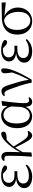

<svg xmlns="http://www.w3.org/2000/svg" viewBox="1376 -1948 586 3379"><g transform="rotate(-90 1669.5 -258.0)"><path d="M245 15Q187 15 142.5 -2.5Q98 -20 73.5 -51.5Q49 -83 49 -127Q49 -165 71 -197Q93 -229 141 -250Q171 -262 213 -268Q150 -277 116 -303Q70 -339 70 -391Q70 -428 92 -460Q114 -492 158.5 -511.5Q203 -531 270 -531Q306 -531 340.5 -524.5Q375 -518 403.5 -505Q432 -492 448 -472Q450 -451 438.5 -439Q427 -427 410 -427Q393 -427 380 -432.5Q367 -438 347 -457L303 -499Q289 -501 275 -501Q210 -501 176 -472.5Q142 -444 142 -398Q142 -352 176 -324Q210 -296 291 -296Q303 -296 316 -296.5Q329 -297 347 -298V-246Q328 -247 318 -247H301Q235 -247 198 -232.5Q161 -218 145.5 -195Q130 -172 130 -143Q130 -96 164.5 -69.5Q199 -43 270 -43Q320 -43 365 -57.5Q410 -72 449 -99L463 -81Q430 -39 374 -12Q318 15 245 15Z M612 11 602 3 615 -192 618 -402Q619 -443 607 -458.5Q595 -474 566 -474Q558 -474 550 -473Q542 -472 534 -470L527 -488Q538 -504 556.5 -515.5Q575 -527 600 -527Q642 -527 664.5 -498Q687 -469 686 -398Q686 -346 684 -290Q683 -242 681 -195Q705 -244 734 -290Q771 -347 812 -395Q853 -443 894 -478Q929 -508 957 -518.5Q985 -529 1010 -531Q1023 -527 1032.5 -518.5Q1042 -510 1042 -490Q1042 -465 1023 -452.5Q1004 -440 966 -438L897 -433Q878 -417 860 -399Q822 -362 781 -311Q827 -237 858 -188Q890 -137 913 -108.5Q936 -80 955.5 -68.5Q975 -57 997 -57Q1012 -57 1025 -60Q1038 -63 1046 -67L1055 -51Q1041 -19 1019 -2Q997 15 973 15Q952 15 931 0Q910 -15 886.5 -50.5Q863 -86 832 -145Q802 -202 762 -285Q747 -263 735 -243Q721 -221 706 -194Q695 -176 682 -151Q681 -119 680 -87Q679 -43 677 0Z M1315 14Q1255 14 1207 -17Q1159 -48 1131.5 -107.5Q1104 -167 1104 -251Q1104 -344 1136.5 -406.5Q1169 -469 1219.5 -500Q1270 -531 1326 -531Q1393 -531 1442 -489Q1471 -464 1490 -420L1499 -511L1572 -526L1582 -518Q1574 -467 1567.5 -410.5Q1561 -354 1555.5 -300Q1550 -246 1547 -201Q1544 -156 1544 -127Q1544 -77 1557 -58Q1570 -39 1595 -39Q1608 -39 1618 -42.5Q1628 -46 1638 -52L1649 -35Q1637 -13 1615.5 1Q1594 15 1566 15Q1524 15 1502 -17Q1485 -43 1478 -100Q1455 -45 1416 -18Q1367 14 1315 14ZM1486 -354Q1475 -392 1459 -418Q1435 -457 1403.5 -473.5Q1372 -490 1338 -490Q1298 -490 1263.5 -467Q1229 -444 1208 -393Q1187 -342 1187 -258Q1187 -145 1226 -86Q1265 -27 1333 -27Q1365 -27 1397 -46Q1429 -65 1452 -106.5Q1475 -148 1479 -213Z M1906 7Q1884 -101 1853.5 -194Q1823 -287 1793 -367Q1771 -429 1754.5 -451Q1738 -473 1714 -473Q1692 -473 1676 -465L1668 -484Q1682 -504 1705.5 -515Q1729 -526 1753 -526Q1781 -526 1800.5 -512.5Q1820 -499 1836 -468.5Q1852 -438 1867 -386Q1894 -306 1920 -212Q1943 -129 1956 -44Q1980 -91 2000 -133Q2023 -178 2042 -222.5Q2061 -267 2076 -316Q2080 -329 2084 -343Q2079 -373 2076 -396Q2070 -436 2070 -462Q2070 -496 2083 -513.5Q2096 -531 2119 -531Q2131 -531 2138.5 -527.5Q2146 -524 2151 -517Q2154 -505 2155 -494.5Q2156 -484 2156 -470Q2156 -427 2139 -371.5Q2122 -316 2094 -252.5Q2066 -189 2031 -123Q1996 -57 1959 4Z M2453 15Q2395 15 2350.5 -2.5Q2306 -20 2281.5 -51.5Q2257 -83 2257 -127Q2257 -165 2279 -197Q2301 -229 2349 -250Q2379 -262 2421 -268Q2358 -277 2324 -303Q2278 -339 2278 -391Q2278 -428 2300 -460Q2322 -492 2366.5 -511.5Q2411 -531 2478 -531Q2514 -531 2548.5 -524.5Q2583 -518 2611.5 -505Q2640 -492 2656 -472Q2658 -451 2646.5 -439Q2635 -427 2618 -427Q2601 -427 2588 -432.5Q2575 -438 2555 -457L2511 -499Q2497 -501 2483 -501Q2418 -501 2384 -472.5Q2350 -444 2350 -398Q2350 -352 2384 -324Q2418 -296 2499 -296Q2511 -296 2524 -296.5Q2537 -297 2555 -298V-246Q2536 -247 2526 -247H2509Q2443 -247 2406 -232.5Q2369 -218 2353.5 -195Q2338 -172 2338 -143Q2338 -96 2372.5 -69.5Q2407 -43 2478 -43Q2528 -43 2573 -57.5Q2618 -72 2657 -99L2671 -81Q2638 -39 2582 -12Q2526 15 2453 15Z M2987 15Q2920 15 2866.5 -16.5Q2813 -48 2782 -107Q2751 -166 2751 -246Q2751 -329 2784 -389.5Q2817 -450 2884.5 -484Q2952 -518 3056 -519L3313 -523L3318 -450L3076 -473Q3083 -470 3089 -467Q3130 -446 3161 -412Q3192 -378 3209.5 -334.5Q3227 -291 3227 -241Q3227 -162 3194 -104.5Q3161 -47 3106.5 -16Q3052 15 2987 15ZM3006 -480Q2924 -472 2882 -419Q2833 -358 2833 -254Q2833 -180 2855.5 -127Q2878 -74 2915.5 -46Q2953 -18 2998 -18Q3065 -18 3108 -72.5Q3151 -127 3151 -228Q3151 -275 3140 -318.5Q3129 -362 3109 -397.5Q3089 -433 3058 -455Q3035 -473 3006 -480Z"/></g></svg>

Font: Early Summer Mincho
Style: Regular
Weight: 400
Designer: GuiWonder
Version: Version 1.002